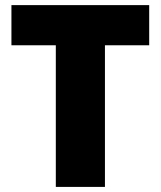

<svg xmlns="http://www.w3.org/2000/svg" viewBox="-20 -734 631 754"><path d="M392.1 0H199.2V-556.2H24.9V-713.9H565.9V-556.2H392.1Z"/></svg>

Font: Open Sans ExtBd
Style: Bold
Weight: 800
Foundry: Ascender Corporation
Version: Version 1.10